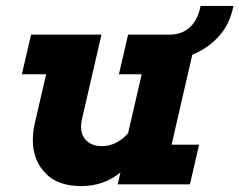

<svg xmlns="http://www.w3.org/2000/svg" viewBox="-20 -623 809 649"><path d="M630 -438 560 -134H653L622 0H378L387 -40Q331 6 255 6Q177 6 136 -35Q91 -80 91 -149Q91 -179 98 -208L136 -372H54L85 -506H323L257 -220Q254 -207 254 -195Q254 -164 273.5 -146.5Q293 -129 325 -129Q349 -129 372 -140.5Q395 -152 413 -173L459 -372H382L413 -506H553Q595 -506 622 -531Q649 -556 658 -603H769Q757 -541 719.5 -500Q682 -459 630 -438Z"/></svg>

Font: Arvo
Style: Bold Italic
Weight: 700
Italic angle: -13°
Designer: Anton Koovit (Cyrillic Expansion: Cyreal)
Foundry: Anton Koovit, Yassin Baggar
Version: Version 3.000